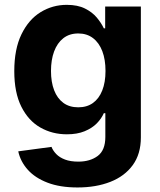

<svg xmlns="http://www.w3.org/2000/svg" viewBox="-20 -573 673 808"><path d="M306.1 215.9Q232.6 215.9 180.2 195.8Q127.8 175.8 96.9 141.3Q66.1 106.9 56.8 63.9L196.7 45.1Q203.1 61.4 217 75.6Q230.8 89.8 253.7 98.5Q276.6 107.2 309.7 107.2Q359 107.2 391.2 83.3Q423.3 59.3 423.3 3.2V-96.6H416.9Q407 -73.9 387.1 -53.6Q367.2 -33.4 335.9 -20.6Q304.7 -7.8 261.4 -7.8Q199.9 -7.8 149.7 -36.4Q99.4 -65 69.8 -124.1Q40.1 -183.2 40.1 -273.8Q40.1 -366.5 70.3 -428.6Q100.5 -490.8 150.7 -521.7Q201 -552.6 261 -552.6Q306.8 -552.6 337.7 -537.1Q368.6 -521.7 387.6 -498.8Q406.6 -475.9 416.9 -453.8H422.6V-545.5H572.8V5.3Q572.8 74.9 538.7 121.8Q504.6 168.7 444.4 192.3Q384.2 215.9 306.1 215.9ZM309.3 -121.4Q345.9 -121.4 371.3 -139.7Q396.7 -158 410.3 -192.3Q424 -226.6 424 -274.5Q424 -322.4 410.5 -357.8Q397 -393.1 371.4 -412.6Q345.9 -432.2 309.3 -432.2Q272 -432.2 246.4 -412.1Q220.9 -392 207.7 -356.5Q194.6 -321 194.6 -274.5Q194.6 -227.3 207.9 -193Q221.2 -158.7 246.6 -140.1Q272 -121.4 309.3 -121.4Z"/></svg>

Font: InterMG
Style: Bold
Weight: 700
Designer: Rasmus Andersson
Foundry: rsms
Version: Version 3.019;December 26, 2023;FontCreator 15.0.0.2955 64-b